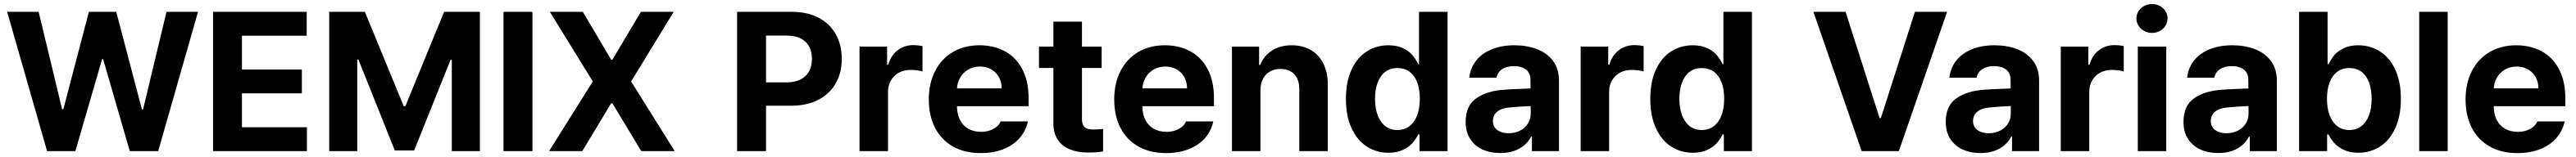

<svg xmlns="http://www.w3.org/2000/svg" viewBox="-20 -767 13047 797"><path d="M16.2 -707H175.8L294.5 -212.7H300.8L430.3 -707H568.7L698.7 -211.6H704.5L823.3 -707H982.9L781.2 0H637.3L502.4 -466.7H497.1L361.7 0H218.4Z M1058.9 -707H1533.5V-585.8H1205.4V-414.1H1508.8V-293.3H1205.4V-121.2H1534.5V0H1058.9Z M1827.9 -707 2024.8 -227.8H2033L2229.3 -707H2410.5V0H2268.3V-463.4H2262L2077.7 -3.3H1979.6L1795.3 -464.5H1789.4V0H1647.3V-707Z M2676.6 0H2530.1V-707H2676.6Z M3075.5 -463.7H3081.4L3226.1 -707H3392.1L3176.5 -353.5L3397.1 0H3227.8L3081.4 -243H3075.5L2929.2 0H2761L2982.4 -353.5L2764.8 -707H2931.8Z M3713.2 -707H3989.9Q4068.9 -707 4126.1 -676.9Q4183.4 -646.8 4213.3 -592.6Q4243.3 -538.5 4243.3 -468Q4243.3 -397.5 4212.8 -344Q4182.3 -290.4 4124.4 -260.4Q4066.6 -230.3 3986.5 -230.3H3808.5V-348.8H3963.2Q4005.7 -348.8 4034.8 -363.7Q4063.9 -378.6 4078.1 -405.4Q4092.3 -432.3 4092.3 -468Q4092.3 -504.3 4078.1 -530.9Q4063.9 -557.5 4034.9 -571.9Q4005.9 -586.3 3962.8 -586.3H3859.7V0H3713.2Z M4333.2 -530.3H4472.9V-438.2H4478.8Q4492.9 -486.9 4526.9 -512.4Q4560.9 -538 4606.1 -538Q4629.4 -538 4652.2 -533.2V-404.1Q4642.9 -407.7 4624.5 -409.9Q4606.2 -412.1 4590.4 -412.1Q4558.3 -412.1 4532.7 -398.2Q4507.1 -384.3 4492.3 -359Q4477.5 -333.8 4477.5 -301.4V0H4333.2Z M4684.2 -262.4Q4684.2 -344 4716.2 -406.4Q4748.1 -468.9 4806.2 -503Q4864.2 -537.1 4941 -537.1Q5012.6 -537.1 5068.8 -507.1Q5125 -477.2 5157.2 -416.5Q5189.5 -355.8 5189.5 -268.6V-227.9H4743.4V-318.5H5053.1Q5053.1 -350.8 5039.1 -375.7Q5025.1 -400.7 5000.1 -415Q4975.2 -429.2 4943.2 -429.2Q4909.6 -429.2 4883.3 -413.7Q4857 -398.2 4842.2 -371.5Q4827.4 -344.8 4826.8 -313V-228.1Q4826.8 -188.3 4841.8 -158.7Q4856.8 -129.1 4884.5 -113.4Q4912.2 -97.7 4948.9 -97.7Q4973 -97.7 4993 -104.7Q5013 -111.6 5027.1 -123.1Q5041.1 -134.6 5048.1 -150.6H5186.1Q5175.6 -102.2 5143.8 -65.9Q5112 -29.5 5061.4 -9.7Q5010.9 10.2 4946.6 10.2Q4866.5 10.2 4807.3 -22.9Q4748.1 -56.1 4716.2 -117.6Q4684.2 -179.1 4684.2 -262.4Z M5559.5 -421.8H5242.2V-530.3H5559.5ZM5459.8 -657.2V-162.8Q5459.8 -142.8 5466 -131.2Q5472.3 -119.7 5483.2 -115Q5494.2 -110.3 5510.3 -109.7Q5530.9 -109.2 5566.8 -112.2V1.8Q5534.2 7.4 5491 7.4Q5437.3 7.4 5397.8 -9.1Q5358.2 -25.5 5336.4 -59.3Q5314.6 -93 5315.1 -143V-657.2Z M5623.2 -262.4Q5623.2 -344 5655.1 -406.4Q5687 -468.9 5745.1 -503Q5803.2 -537.1 5880 -537.1Q5951.6 -537.1 6007.8 -507.1Q6064 -477.2 6096.2 -416.5Q6128.4 -355.8 6128.4 -268.6V-227.9H5682.3V-318.5H5992Q5992 -350.8 5978.1 -375.7Q5964.1 -400.7 5939.1 -415Q5914.1 -429.2 5882.2 -429.2Q5848.6 -429.2 5822.3 -413.7Q5796 -398.2 5781.1 -371.5Q5766.3 -344.8 5765.8 -313V-228.1Q5765.8 -188.3 5780.7 -158.7Q5795.7 -129.1 5823.4 -113.4Q5851.1 -97.7 5887.8 -97.7Q5912 -97.7 5932 -104.7Q5952 -111.6 5966 -123.1Q5980.1 -134.6 5987.1 -150.6H6125Q6114.5 -102.2 6082.8 -65.9Q6051 -29.5 6000.4 -9.7Q5949.8 10.2 5885.6 10.2Q5805.4 10.2 5746.2 -22.9Q5687 -56.1 5655.1 -117.6Q5623.2 -179.1 5623.2 -262.4Z M6363.7 0H6219.5V-530.3H6356.9V-437.3H6362.6Q6381.5 -484.2 6422.6 -510.6Q6463.7 -537.1 6522.3 -537.1Q6577.6 -537.1 6618.7 -513.2Q6659.9 -489.3 6682.4 -444.4Q6704.9 -399.5 6704.9 -338V0H6560.7V-312.8Q6560.7 -345.5 6549.6 -368.8Q6538.4 -392 6517.1 -404.6Q6495.8 -417.1 6465.4 -417.1Q6435.2 -417.1 6412.1 -404.1Q6389 -391.1 6376.4 -366.4Q6363.7 -341.7 6363.7 -307.3Z M6796.7 -264.8Q6796.7 -352.8 6825.5 -414.2Q6854.3 -475.7 6903.1 -506.4Q6951.9 -537.1 7012.2 -537.1Q7054.1 -537.1 7084.3 -523.1Q7114.5 -509 7132.2 -488.7Q7149.9 -468.4 7162.8 -441.3H7167V-707H7311.6V0H7169.4V-84.4H7162.8Q7149.5 -57.9 7131.5 -38.4Q7113.6 -18.8 7083.4 -5.2Q7053.1 8.5 7012.4 8.5Q6951.3 8.5 6902.3 -23.2Q6853.2 -55 6825 -116.9Q6796.7 -178.9 6796.7 -264.8ZM7171 -265.6Q7171 -313.6 7157.8 -348.7Q7144.6 -383.8 7119 -402.7Q7093.4 -421.6 7057.2 -421.6Q7021.1 -421.6 6995.8 -402.3Q6970.5 -382.9 6957.3 -347.6Q6944.1 -312.3 6944.1 -265.6Q6944.1 -218.5 6957.3 -182.8Q6970.5 -147 6995.8 -127Q7021.1 -107 7057.2 -107Q7092.9 -107 7118.5 -126.6Q7144.2 -146.2 7157.6 -182.2Q7171 -218.2 7171 -265.6Z M7670.5 -225.3 7623.7 -221.4Q7585.1 -218 7563.2 -200.2Q7541.2 -182.4 7541.2 -152.6Q7541.2 -133 7551.2 -119.1Q7561.3 -105.2 7579.5 -98Q7597.7 -90.7 7620.5 -90.7Q7653.1 -90.7 7678.6 -103.8Q7704.1 -116.9 7718.3 -139.5Q7732.6 -162.1 7732.6 -189.6L7731.5 -360.7Q7731.5 -383.3 7721.9 -399.2Q7712.3 -415.1 7693.2 -423.2Q7674.1 -431.3 7647.3 -431.3Q7611 -431.3 7588 -415.9Q7565 -400.5 7559.1 -372.7H7421.5Q7426.2 -419.5 7454.3 -456.9Q7482.4 -494.3 7532.5 -515.7Q7582.5 -537.1 7650.6 -537.1Q7712.6 -537.1 7763.1 -518.2Q7813.7 -499.3 7844.8 -458.9Q7875.8 -418.5 7875.8 -357.3V0H7738.7V-73.4H7734.8Q7721.7 -48.4 7700.3 -30Q7678.9 -11.5 7648.6 -0.8Q7618.4 9.9 7579.3 9.9Q7528 9.9 7488.3 -8.2Q7448.7 -26.4 7425.9 -62.1Q7403.1 -97.8 7403.1 -148.2Q7403.1 -231.2 7457.8 -268.7Q7512.5 -306.3 7600.1 -311.6Q7614.8 -313.1 7690.5 -316.4L7738.4 -318.3L7739.4 -229Q7719.6 -228.4 7670.5 -225.3Z M7985.6 -530.3H8125.2V-438.2H8131.1Q8145.2 -486.9 8179.2 -512.4Q8213.2 -538 8258.4 -538Q8281.7 -538 8304.6 -533.2V-404.1Q8295.3 -407.7 8276.9 -409.9Q8258.5 -412.1 8242.7 -412.1Q8210.6 -412.1 8185 -398.2Q8159.5 -384.3 8144.6 -359Q8129.8 -333.8 8129.8 -301.4V0H7985.6Z M8338.2 -264.8Q8338.2 -352.8 8367 -414.2Q8395.8 -475.7 8444.6 -506.4Q8493.4 -537.1 8553.7 -537.1Q8595.6 -537.1 8625.8 -523.1Q8656 -509 8673.7 -488.7Q8691.4 -468.4 8704.3 -441.3H8708.5V-707H8853.1V0H8710.9V-84.4H8704.3Q8691 -57.9 8673 -38.4Q8655.1 -18.8 8624.9 -5.2Q8594.7 8.5 8553.9 8.5Q8492.9 8.5 8443.8 -23.2Q8394.7 -55 8366.5 -116.9Q8338.2 -178.9 8338.2 -264.8ZM8712.5 -265.6Q8712.5 -313.6 8699.3 -348.7Q8686.1 -383.8 8660.5 -402.7Q8634.9 -421.6 8598.7 -421.6Q8562.6 -421.6 8537.3 -402.3Q8512 -382.9 8498.8 -347.6Q8485.6 -312.3 8485.6 -265.6Q8485.6 -218.5 8498.8 -182.8Q8512 -147 8537.3 -127Q8562.6 -107 8598.7 -107Q8634.4 -107 8660 -126.6Q8685.7 -146.2 8699.1 -182.2Q8712.5 -218.2 8712.5 -265.6Z M9499.4 -167.9H9506.1L9678.6 -707H9841.6L9597.2 0H9408.8L9164.4 -707H9327.4Z M10102.1 -225.3 10055.3 -221.4Q10016.7 -218 9994.8 -200.2Q9972.9 -182.4 9972.9 -152.6Q9972.9 -133 9982.9 -119.1Q9992.9 -105.2 10011.1 -98Q10029.3 -90.7 10052.1 -90.7Q10084.8 -90.7 10110.2 -103.8Q10135.7 -116.9 10150 -139.5Q10164.2 -162.1 10164.2 -189.6L10163.1 -360.7Q10163.1 -383.3 10153.5 -399.2Q10143.9 -415.1 10124.8 -423.2Q10105.7 -431.3 10078.9 -431.3Q10042.7 -431.3 10019.7 -415.9Q9996.6 -400.5 9990.7 -372.7H9853.1Q9857.9 -419.5 9886 -456.9Q9914.1 -494.3 9964.1 -515.7Q10014.2 -537.1 10082.3 -537.1Q10144.2 -537.1 10194.8 -518.2Q10245.4 -499.3 10276.4 -458.9Q10307.5 -418.5 10307.5 -357.3V0H10170.3V-73.4H10166.4Q10153.3 -48.4 10131.9 -30Q10110.5 -11.5 10080.3 -0.8Q10050.1 9.9 10011 9.9Q9959.6 9.9 9920 -8.2Q9880.4 -26.4 9857.5 -62.1Q9834.7 -97.8 9834.7 -148.2Q9834.7 -231.2 9889.4 -268.7Q9944.1 -306.3 10031.7 -311.6Q10046.5 -313.1 10122.2 -316.4L10170.1 -318.3L10171.1 -229Q10151.2 -228.4 10102.1 -225.3Z M10417.2 -530.3H10556.9V-438.2H10562.7Q10576.8 -486.9 10610.8 -512.4Q10644.8 -538 10690.1 -538Q10713.4 -538 10736.2 -533.2V-404.1Q10726.9 -407.7 10708.5 -409.9Q10690.1 -412.1 10674.4 -412.1Q10642.2 -412.1 10616.7 -398.2Q10591.1 -384.3 10576.3 -359Q10561.5 -333.8 10561.5 -301.4V0H10417.2Z M10807.4 -530.3H10951.6V0H10807.4ZM10800.2 -673.3Q10800.2 -693.3 10811 -710.2Q10821.9 -727 10840 -736.8Q10858.1 -746.6 10879.2 -746.6Q10900.8 -746.6 10918.9 -736.8Q10937 -727 10947.6 -710.2Q10958.1 -693.3 10958.1 -673.3Q10958.1 -653.7 10947.6 -636.6Q10937 -619.5 10918.9 -609.7Q10900.8 -599.9 10879.2 -599.9Q10858.1 -599.9 10840 -609.7Q10821.9 -619.5 10811 -636.6Q10800.2 -653.7 10800.2 -673.3Z M11306.2 -225.3 11259.4 -221.4Q11220.8 -218 11198.9 -200.2Q11177 -182.4 11177 -152.6Q11177 -133 11187 -119.1Q11197 -105.2 11215.2 -98Q11233.4 -90.7 11256.2 -90.7Q11288.9 -90.7 11314.3 -103.8Q11339.8 -116.9 11354.1 -139.5Q11368.3 -162.1 11368.3 -189.6L11367.2 -360.7Q11367.2 -383.3 11357.6 -399.2Q11348 -415.1 11328.9 -423.2Q11309.8 -431.3 11283 -431.3Q11246.8 -431.3 11223.8 -415.9Q11200.7 -400.5 11194.8 -372.7H11057.2Q11062 -419.5 11090.1 -456.9Q11118.2 -494.3 11168.2 -515.7Q11218.3 -537.1 11286.4 -537.1Q11348.3 -537.1 11398.9 -518.2Q11449.5 -499.3 11480.5 -458.9Q11511.6 -418.5 11511.6 -357.3V0H11374.4V-73.4H11370.5Q11357.4 -48.4 11336 -30Q11314.6 -11.5 11284.4 -0.8Q11254.2 9.9 11215.1 9.9Q11163.7 9.9 11124.1 -8.2Q11084.5 -26.4 11061.6 -62.1Q11038.8 -97.8 11038.8 -148.2Q11038.8 -231.2 11093.5 -268.7Q11148.2 -306.3 11235.8 -311.6Q11250.6 -313.1 11326.3 -316.4L11374.2 -318.3L11375.2 -229Q11355.3 -228.4 11306.2 -225.3Z M11624.3 -707H11768.6V-441.3H11773.2Q11787.8 -470.1 11804.9 -489.6Q11822 -509 11852.2 -523.1Q11882.4 -537.1 11923.8 -537.1Q11984.1 -537.1 12033.1 -506.4Q12082.2 -475.7 12111 -414.2Q12139.8 -352.8 12139.8 -264.8Q12139.8 -178.9 12111.6 -116.9Q12083.3 -55 12034.5 -23.2Q11985.6 8.5 11923.6 8.5Q11883.3 8.5 11853.3 -5.2Q11823.4 -18.8 11804.9 -38.4Q11786.5 -57.9 11773.2 -84.4H11766.2V0H11624.3ZM11878.3 -107Q11914.4 -107 11940 -127Q11965.5 -147 11978.7 -182.8Q11991.8 -218.5 11991.8 -265.6Q11991.8 -312.3 11978.9 -347.6Q11965.9 -382.9 11940.4 -402.3Q11914.9 -421.6 11878.3 -421.6Q11842.6 -421.6 11817.5 -402.7Q11792.4 -383.8 11778.9 -348.7Q11765.5 -313.6 11765.5 -265.6Q11765.5 -217.7 11778.9 -181.9Q11792.4 -146.2 11817.7 -126.6Q11843 -107 11878.3 -107Z M12376.9 0H12232.7V-707H12376.9Z M12467.4 -262.4Q12467.4 -344 12499.4 -406.4Q12531.3 -468.9 12589.4 -503Q12647.4 -537.1 12724.2 -537.1Q12795.8 -537.1 12852 -507.1Q12908.2 -477.2 12940.4 -416.5Q12972.7 -355.8 12972.7 -268.6V-227.9H12526.6V-318.5H12836.3Q12836.3 -350.8 12822.3 -375.7Q12808.3 -400.7 12783.3 -415Q12758.4 -429.2 12726.5 -429.2Q12692.8 -429.2 12666.5 -413.7Q12640.2 -398.2 12625.4 -371.5Q12610.6 -344.8 12610 -313V-228.1Q12610 -188.3 12625 -158.7Q12640 -129.1 12667.7 -113.4Q12695.4 -97.7 12732.1 -97.7Q12756.2 -97.7 12776.2 -104.7Q12796.2 -111.6 12810.3 -123.1Q12824.3 -134.6 12831.3 -150.6H12969.3Q12958.8 -102.2 12927 -65.9Q12895.2 -29.5 12844.6 -9.7Q12794.1 10.2 12729.8 10.2Q12649.7 10.2 12590.5 -22.9Q12531.3 -56.1 12499.4 -117.6Q12467.4 -179.1 12467.4 -262.4Z"/></svg>

Font: WEMIX Pretendard Variable
Style: Regular
Weight: 400
Designer: Base glyphs from Inter by Rasmus Andersson; Hangeul glyphs from Noto Sans CJK(Source Han Sans) by Jang Soo-young and Kan
Foundry: Kil Hyung-jin
Version: Version 1.000;Glyphs 3.2 (3208)